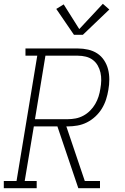

<svg xmlns="http://www.w3.org/2000/svg" viewBox="-35 -990 655 1010"><path d="M-15 0V-38H52L161 -697H99V-735H375Q402 -735 428.5 -729Q455 -723 476.5 -709Q498 -695 512.5 -673Q527 -651 533.5 -625.5Q540 -600 540 -572.5Q540 -545 535 -517Q531 -492 523 -467Q515 -442 501 -419Q487 -396 466.5 -377Q446 -358 422 -346Q398 -334 372 -329.5Q346 -325 321 -325H314L411 -38H491V0H377L267 -325H143L95 -38H158V0ZM321 -363Q342 -363 363 -367Q384 -371 403.5 -381.5Q423 -392 439 -408Q455 -424 466 -443Q477 -462 483.5 -482.5Q490 -503 493 -524Q497 -545 497.5 -566.5Q498 -588 493.5 -608Q489 -628 479 -645.5Q469 -663 453 -675Q437 -687 416.5 -692Q396 -697 375 -697H204L149 -363ZM354 -807 261 -943 300 -967 382 -837 506 -970 540 -940 401 -807Z"/></svg>

Font: Iosevka Slab XLtExObl
Style: Regular
Weight: 200
Width: 7
Italic angle: -9°
Monospace: yes
Designer: Belleve Invis
Foundry: Belleve Invis
Version: Version 11.1.1; ttfautohint (v1.8.3)